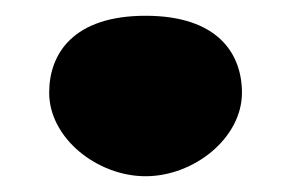

<svg xmlns="http://www.w3.org/2000/svg" viewBox="-20 -216 373 246"><path d="M43 -97.2C43 -39.1 104.5 9.8 166.5 9.8C228.5 9.8 290 -39.1 290 -97.2C290 -147.5 258.8 -195.8 166.5 -195.8C74.2 -195.8 43 -147.5 43 -97.2Z"/></svg>

Font: Kavoon
Style: Regular
Weight: 400
Designer: Viktoriya Grabowska
Foundry: Viktoriya Grabowska
Version: Version 1.002